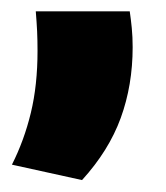

<svg xmlns="http://www.w3.org/2000/svg" viewBox="-20 -192 285 330"><path d="M41.5 -172.5H203Q205 -159 206.5 -143.8Q208 -128.5 208 -111Q208 -45.5 187.5 10.8Q167 67 121 117.5L0.5 91Q21.5 49.5 33 2Q44.5 -45.5 44.5 -104.5Q44.5 -122.5 43.8 -138.2Q43 -154 41.5 -172.5Z"/></svg>

Font: Anek Malayalam Medium ExtraBold
Style: Regular
Weight: 800
Version: Version 1.003